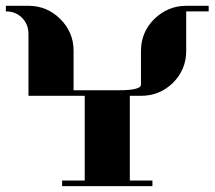

<svg xmlns="http://www.w3.org/2000/svg" viewBox="-20 -635 732 655"><path d="M0 -596.2V-615.2H77.1Q140.6 -615.2 186 -569.8Q231 -524.9 231 -461.9V-327.1H384.8Q460.9 -327.1 460.9 -346.2V-460.9Q460.9 -524.9 505.9 -569.8Q552.7 -615.2 615.2 -615.2H691.9V-596.2H615.2V-460.9Q615.2 -397.5 569.8 -352.1Q524.4 -308.1 460.9 -308.1H422.9V-19H500V0H191.9V-19H269V-308.1H77.1V-519Q77.1 -552.2 55.2 -574.2Q33.2 -596.2 0 -596.2Z"/></svg>

Font: Hjet
Style: Regular
Weight: 400
Designer: T. Christopher White
Version: Version 1.2